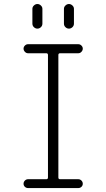

<svg xmlns="http://www.w3.org/2000/svg" viewBox="-20 -955 540 975"><path d="M304.7 -910.2Q304.7 -919.9 312.5 -927.2Q320.3 -934.6 330.1 -934.6Q339.8 -934.6 347.7 -927.2Q355.5 -919.9 355.5 -910.2V-835Q355.5 -824.2 347.7 -816.9Q339.8 -809.6 330.1 -809.6Q320.3 -809.6 312.5 -816.9Q304.7 -824.2 304.7 -835ZM144.5 -910.2Q144.5 -919.9 152.3 -927.2Q160.2 -934.6 169.9 -934.6Q179.7 -934.6 187.5 -927.2Q195.3 -919.9 195.3 -910.2V-835Q195.3 -824.2 187.5 -816.9Q179.7 -809.6 169.9 -809.6Q160.2 -809.6 152.3 -816.9Q144.5 -824.2 144.5 -835ZM214.8 -44.9Q223.6 -44.9 223.6 -53.7V-675.8Q223.6 -684.6 214.8 -684.6H122.1Q113.3 -684.6 106.4 -691.9Q99.6 -699.2 99.6 -708Q99.6 -716.8 106.4 -723.6Q113.3 -730.5 122.1 -730.5H377.9Q386.7 -730.5 393.6 -723.6Q400.4 -716.8 400.4 -708Q400.4 -699.2 393.6 -691.9Q386.7 -684.6 377.9 -684.6H285.2Q276.4 -684.6 276.4 -675.8V-53.7Q276.4 -44.9 285.2 -44.9H377.9Q386.7 -44.9 393.6 -38.1Q400.4 -31.2 400.4 -22Q400.4 -12.7 393.6 -6.3Q386.7 0 377.9 0H122.1Q113.3 0 106.4 -6.3Q99.6 -12.7 99.6 -22Q99.6 -31.2 106.4 -38.1Q113.3 -44.9 122.1 -44.9Z"/></svg>

Font: Rounded-X Mgen+ 1m light
Style: Regular
Weight: 200
Designer: [Source Han Sans]
Ryoko NISHIZUKA  (kana & ideographs); Paul D. Hunt (Latin, Greek & Cyrillic); Wenlong ZHANG  (bopomofo
Version: Version 1.059.20150602